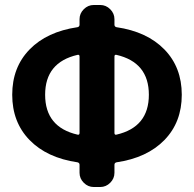

<svg xmlns="http://www.w3.org/2000/svg" viewBox="-20 -750 778 770"><path d="M291 -530Q161 -500 161 -370Q161 -240 291 -210Q299 -208 299 -217V-523Q299 -532 291 -530ZM439 -523V-217Q439 -208 447 -210Q577 -240 577 -370Q577 -500 447 -530Q439 -532 439 -523ZM291 -99Q168 -117 98.5 -188.5Q29 -260 29 -370Q29 -480 98.5 -551.5Q168 -623 291 -641Q299 -643 299 -651V-673Q299 -696 316 -713Q333 -730 356 -730H382Q405 -730 422 -713Q439 -696 439 -673V-651Q439 -643 447 -641Q570 -623 639.5 -551.5Q709 -480 709 -370Q709 -260 639.5 -188.5Q570 -117 447 -99Q439 -97 439 -89V-57Q439 -34 422 -17Q405 0 382 0H356Q333 0 316 -17Q299 -34 299 -57V-89Q299 -97 291 -99Z"/></svg>

Font: Rounded Mplus 1c Bold
Style: Bold
Weight: 700
Version: Version 1.059.20150529